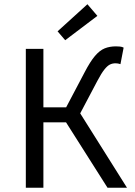

<svg xmlns="http://www.w3.org/2000/svg" viewBox="-20 -887 640 907"><path d="M102 0V-656H185V-380H341L580 0H488L292 -309H185V0ZM356 -346 283 -362 380 -546Q406 -596 428.5 -622.5Q451 -649 474.5 -658.5Q498 -668 528 -668Q537 -668 547 -667Q557 -666 564 -662L549 -584Q544 -586 537.5 -587Q531 -588 526 -588Q511 -588 499 -582Q487 -576 473 -558.5Q459 -541 440 -505ZM288 -697 252 -739 393 -867 440 -812Z"/></svg>

Font: Source Code Pro
Style: Regular
Weight: 400
Monospace: yes
Designer: Paul D. Hunt, Teo Tuominen
Foundry: Adobe Systems Incorporated
Version: Version 1.018;hotconv 1.0.116;makeotfexe 2.5.65601